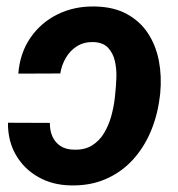

<svg xmlns="http://www.w3.org/2000/svg" viewBox="-20 -558 546 588"><path d="M4.4 -182.1 132.8 -181.6Q132.3 -158.2 140.6 -139.9Q148.9 -121.6 165.3 -110.8Q181.6 -100.1 206.5 -99.6Q239.7 -98.6 262.2 -112.8Q284.7 -127 298.8 -150.6Q313 -174.3 320.8 -202.6Q328.6 -231 331.5 -257.8L333 -272Q335.4 -293.5 336.4 -320.1Q337.4 -346.7 331.8 -371.1Q326.2 -395.5 310.8 -411.9Q295.4 -428.2 265.6 -429.2Q236.8 -429.7 215.8 -416.5Q194.8 -403.3 181.9 -381.3Q168.9 -359.4 164.6 -333L36.1 -332.5Q41 -395.5 73.2 -442.4Q105.5 -489.3 157 -514.4Q208.5 -539.6 271 -538.1Q328.1 -537.1 368.4 -515.1Q408.7 -493.2 433.1 -456.1Q457.5 -418.9 466.6 -371.6Q475.6 -324.2 470.7 -272.5L468.8 -257.8Q461.9 -202.6 440.9 -153.6Q419.9 -104.5 385.3 -67.1Q350.6 -29.8 303 -9.3Q255.4 11.2 196.3 9.8Q140.6 8.8 97.2 -15.9Q53.7 -40.5 28.8 -83.3Q3.9 -126 4.4 -182.1Z"/></svg>

Font: Roboto
Style: Bold Italic
Weight: 700
Italic angle: -12°
Designer: Christian Robertson
Foundry: Google
Version: Version 3.0